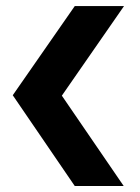

<svg xmlns="http://www.w3.org/2000/svg" viewBox="-20 -624 462 632"><path d="M226.1 -11.7H387.2L183.6 -309.1L388.2 -604H226.1L22 -310.5Z"/></svg>

Font: Tuffy
Style: Bold
Weight: 700
Designer: Thatcher Ulrich, Karoly Barta, Michael Everson
Version: Version 001.270